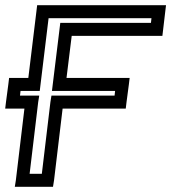

<svg xmlns="http://www.w3.org/2000/svg" viewBox="-38 -694 659 739"><path d="M7 -276H56L23 0L19 25H44H141H166L170 0L203 -276H421H446L449 -301L458 -369L461 -394H436H218L238 -556H562H587L590 -581L598 -649L601 -674H576H130H105L102 -649L71 -394H22H-3L-6 -369L-15 -301L-18 -276H7ZM39 -326 41 -344H90H115L118 -369L149 -624H545L543 -606H219H194L191 -581L165 -369L162 -344H187H405L403 -326H185H160L156 -301L123 -25H76L109 -301L113 -326H88H39Z"/></svg>

Font: Gamestation Display Outline
Style: Italic
Weight: 400
Designer: Jonas Hecksher
Foundry: Jonas Hecksher, Playtypeª, e-types AS
Version: Version 1.003